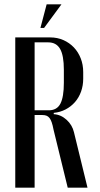

<svg xmlns="http://www.w3.org/2000/svg" viewBox="-20 -873 465 893"><path d="M213 -699Q247 -699 275 -686.5Q303 -674 323.5 -652.5Q344 -631 355.5 -601.5Q367 -572 367 -538V-507Q367 -475 357 -447Q347 -419 328.5 -398Q310 -377 285 -364Q260 -351 230 -348V-342Q263 -340 289.5 -316Q316 -292 324 -258L387 0H295L229 -270Q225 -291 220.5 -304Q216 -317 210 -324.5Q204 -332 196 -335Q188 -338 177 -338H141V0H51V-699ZM277 -549Q277 -615 259.5 -645.5Q242 -676 204 -676H141V-360H207Q245 -360 261 -391Q277 -422 277 -488ZM168 -743 197 -853H266L185 -743Z"/></svg>

Font: Moniqa SemBd Heading
Style: Regular
Weight: 600
Designer: Rajesh Rajput
Foundry: Rajesh Rajput
Version: Version 1.000